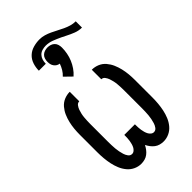

<svg xmlns="http://www.w3.org/2000/svg" viewBox="-249 -907 998 998"><g transform="rotate(-45 250.0 -408.0)"><path d="M168 8Q146 8 126 -1.5Q106 -11 92 -28Q78 -45 69.5 -65.5Q61 -86 56.5 -107.5Q52 -129 50 -151Q48 -173 48 -195V-325Q48 -346 50 -367.5Q52 -389 57 -410Q62 -431 70.5 -450.5Q79 -470 93 -486.5Q107 -503 127 -511.5Q147 -520 169 -520V-450Q157 -450 149.5 -440Q142 -430 138 -418.5Q134 -407 131.5 -395.5Q129 -384 128 -372Q127 -360 126.5 -348.5Q126 -337 126 -325V-195Q126 -182 126.5 -169.5Q127 -157 128 -144.5Q129 -132 131.5 -120Q134 -108 137.5 -96Q141 -84 149 -73Q157 -62 170 -62Q179 -62 186.5 -68.5Q194 -75 198 -83Q202 -91 204.5 -100Q207 -109 208.5 -118.5Q210 -128 210.5 -137.5Q211 -147 211 -156V-161H289V-156Q289 -147 289.5 -137.5Q290 -128 291.5 -118.5Q293 -109 295.5 -100Q298 -91 302 -83Q306 -75 313.5 -68.5Q321 -62 330 -62Q343 -62 351 -73Q359 -84 362.5 -96Q366 -108 368.5 -120Q371 -132 372 -144.5Q373 -157 373.5 -169.5Q374 -182 374 -195V-325Q374 -337 373.5 -348.5Q373 -360 372 -372Q371 -384 368.5 -395.5Q366 -407 362 -418.5Q358 -430 350.5 -440Q343 -450 331 -450V-520Q353 -520 373 -511.5Q393 -503 407 -486.5Q421 -470 429.5 -450.5Q438 -431 443 -410Q448 -389 450 -367.5Q452 -346 452 -325V-195Q452 -173 450 -151Q448 -129 443.5 -107.5Q439 -86 430.5 -65.5Q422 -45 408 -28Q394 -11 374 -1.5Q354 8 332 8Q319 8 306 4.5Q293 1 282.5 -7Q272 -15 264 -25.5Q256 -36 250 -48Q244 -36 236 -25.5Q228 -15 217.5 -7Q207 1 194 4.5Q181 8 168 8ZM184 -711H133Q133 -735 140.5 -757.5Q148 -780 164.5 -795.5Q181 -811 204 -817.5Q227 -824 250 -824Q268 -824 285 -819Q302 -814 318 -806.5Q334 -799 350 -790.5Q366 -782 382 -774.5Q398 -767 415 -762Q432 -757 450 -757V-711Q427 -711 405 -719.5Q383 -728 362 -739L338 -751Q317 -761 295 -769.5Q273 -778 250 -778Q237 -778 223.5 -774Q210 -770 201 -760.5Q192 -751 188 -738Q184 -725 184 -711ZM239 -562 199 -601Q212 -613 221 -628Q230 -643 236 -660Q227 -661 219.5 -665.5Q212 -670 206.5 -677.5Q201 -685 199 -694Q197 -703 197 -711Q197 -722 200 -732.5Q203 -743 210.5 -750.5Q218 -758 228.5 -761.5Q239 -765 250 -765Q261 -765 271.5 -761.5Q282 -758 289.5 -750.5Q297 -743 300 -732.5Q303 -722 303 -711Q303 -691 299 -670Q295 -649 287 -630Q279 -611 267 -593.5Q255 -576 239 -562Z"/></g></svg>

Font: Iosevka Slab
Style: Regular
Weight: 400
Monospace: yes
Designer: Belleve Invis
Foundry: Belleve Invis
Version: Version 11.2.4; ttfautohint (v1.8.3)